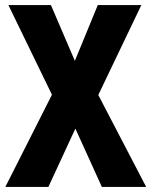

<svg xmlns="http://www.w3.org/2000/svg" viewBox="-20 -734 595 754"><path d="M554 0 366 -361 535 -714H364L274 -495L180 -714H13L184 -362L1 0H170L276 -229L380 0Z"/></svg>

Font: Noto Sans Khmer Condensed ExtraBold
Style: Regular
Weight: 800
Width: 3
Designer: Danh Hong and the Monotype Design Team
Foundry: Monotype Imaging Inc.
Version: Version 2.004